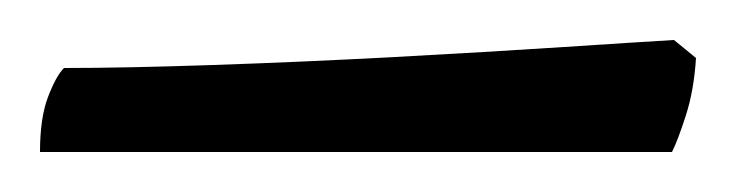

<svg xmlns="http://www.w3.org/2000/svg" viewBox="-20 -674 368 96"><path d="M0 -598Q0 -615 4 -625.5Q8 -636 12 -640Q42 -640 86.5 -641.5Q131 -643 177.5 -645.5Q224 -648 262 -650.5Q300 -653 317 -654L328 -645Q327 -629 323 -616.5Q319 -604 316 -598Z"/></svg>

Font: Texturina Thin
Style: Regular
Weight: 100
Designer: Guillermo Torres Carreño
Foundry: Omnibus-Type
Version: Version 1.002; ttfautohint (v1.8.3)